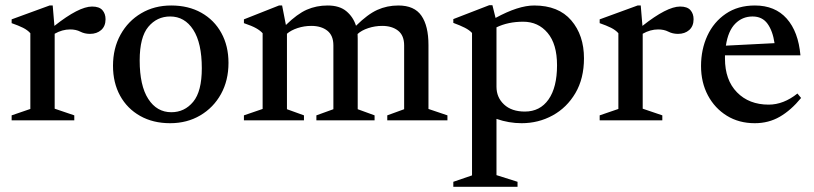

<svg xmlns="http://www.w3.org/2000/svg" viewBox="-20 -460 3113 734"><path d="M332 -435Q359.5 -435 371.5 -421.2Q383.5 -407.5 383.5 -386.5Q383.5 -360 366.8 -345.2Q350 -330.5 324 -330.5Q303.5 -330.5 287 -339Q270.5 -347.5 248 -347.5Q218 -347.5 189 -331V-44.5L264 -19V0H24.5V-19L96 -43.5V-333Q85.5 -345 68 -353.8Q50.5 -362.5 24.5 -371.5V-386L169.5 -439H181.5L188 -361Q281.5 -435 332 -435Z M630.5 11Q565 11 515.8 -16.8Q466.5 -44.5 439.2 -94Q412 -143.5 412 -208.5Q412 -275.5 440.8 -327.5Q469.5 -379.5 519.8 -409.2Q570 -439 634.5 -439Q700.5 -439 749.8 -411.2Q799 -383.5 826.2 -334Q853.5 -284.5 853.5 -219.5Q853.5 -152.5 824.8 -100.5Q796 -48.5 745.5 -18.8Q695 11 630.5 11ZM635 -31Q685.5 -31 718.5 -70.8Q751.5 -110.5 751.5 -199Q751.5 -295.5 718.8 -346.2Q686 -397 630.5 -397Q580 -397 547 -357.5Q514 -318 514 -229Q514 -132.5 546.8 -81.8Q579.5 -31 635 -31Z M1347.5 -312V-42.5L1412 -19V0H1189.5V-19L1254.5 -42.5V-286.5Q1254.5 -324.5 1231.2 -342.8Q1208 -361 1170 -361Q1143 -361 1117.8 -352.8Q1092.5 -344.5 1077 -331V-42.5L1142 -19V0H912.5V-19L984 -43.5V-333Q974.5 -343.5 959 -352.2Q943.5 -361 912.5 -371.5V-386L1046.5 -439H1058.5L1073 -364.5Q1116.5 -407 1153 -423Q1189.5 -439 1232.5 -439Q1278 -439 1304.2 -417Q1330.5 -395 1341 -361.5Q1385.5 -405.5 1422.5 -422.2Q1459.5 -439 1503 -439Q1564 -439 1591 -400Q1618 -361 1618 -288V-43.5L1690.5 -19V0H1460.5V-19L1525 -42.5V-286.5Q1525 -324.5 1501.8 -342.8Q1478.5 -361 1441 -361Q1413.5 -361 1387.8 -352.5Q1362 -344 1347 -330Q1347.5 -321 1347.5 -312Z M1958.5 235V254H1713V235L1784.5 210.5V-334Q1774.5 -345 1756.8 -354Q1739 -363 1713 -372.5V-387L1850 -440H1862.5L1874.5 -391.5Q1961.5 -439 2022 -439Q2115 -439 2163.8 -382.2Q2212.5 -325.5 2212.5 -237Q2212.5 -160 2179.8 -104.2Q2147 -48.5 2092.8 -18.8Q2038.5 11 1974 11Q1925.5 11 1878 -5.5V209.5ZM2109.5 -210.5Q2109.5 -291.5 2073.5 -334.2Q2037.5 -377 1980 -377Q1922.5 -377 1878 -355.5V-128.5Q1878 -87.5 1907 -60.5Q1936 -33.5 1986.5 -33.5Q2044.5 -33.5 2077 -79.8Q2109.5 -126 2109.5 -210.5Z M2580 -435Q2607.5 -435 2619.5 -421.2Q2631.5 -407.5 2631.5 -386.5Q2631.5 -360 2614.8 -345.2Q2598 -330.5 2572 -330.5Q2551.5 -330.5 2535 -339Q2518.5 -347.5 2496 -347.5Q2466 -347.5 2437 -331V-44.5L2512 -19V0H2272.5V-19L2344 -43.5V-333Q2333.5 -345 2316 -353.8Q2298.5 -362.5 2272.5 -371.5V-386L2417.5 -439H2429.5L2436 -361Q2529.5 -435 2580 -435Z M2866 -439Q2943 -439 2987.5 -389Q3032 -339 3040 -248.5H2751.5Q2751.5 -242.5 2751.5 -236Q2751.5 -154 2797.5 -107Q2843.5 -60 2918.5 -60Q2975.5 -60 3028.5 -102.5L3042.5 -85.5Q3004 -38.5 2961.2 -13.8Q2918.5 11 2865.5 11Q2805 11 2758.8 -17.5Q2712.5 -46 2686.2 -95.5Q2660 -145 2660 -207.5Q2660 -271 2684.2 -323.5Q2708.5 -376 2754.8 -407.5Q2801 -439 2866 -439ZM2857 -397Q2818 -397 2790.8 -369.5Q2763.5 -342 2755 -285.5L2941 -295Q2934 -342 2914 -369.5Q2894 -397 2857 -397Z"/></svg>

Font: Newsreader Text Medium
Style: Regular
Weight: 500
Designer: Hugues Gentile
Foundry: Production Type
Version: Version 1.001